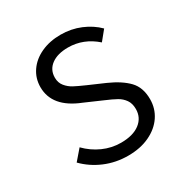

<svg xmlns="http://www.w3.org/2000/svg" viewBox="-158 -804 916 947"><g transform="rotate(-30 300.0 -330.0)"><path d="M67 -86 117 -144Q155 -105 204 -83Q253 -61 306 -61Q375 -61 413.5 -90.5Q452 -120 452 -169Q452 -201 437.5 -221.5Q423 -242 401 -254.5Q379 -267 334 -286L240 -327Q98 -383 98 -497Q98 -547 125.5 -587Q153 -627 202 -649.5Q251 -672 313 -672Q373 -672 425.5 -650Q478 -628 515 -591L471 -537Q401 -599 313 -599Q253 -599 218 -573Q183 -547 183 -502Q183 -473 199.5 -453Q216 -433 237.5 -421.5Q259 -410 300 -392L392 -352Q462 -321 499.5 -282Q537 -243 537 -176Q537 -123 508.5 -80.5Q480 -38 427.5 -13Q375 12 305 12Q235 12 173.5 -14Q112 -40 67 -86Z"/></g></svg>

Font: Office Code Pro
Style: Regular
Weight: 400
Designer: Nathan Rutzky & Paul D. Hunt
Foundry: Adobe Systems Incorporated
Version: Version 1.004